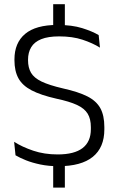

<svg xmlns="http://www.w3.org/2000/svg" viewBox="-20 -766 557 897"><path d="M283 -617H228.5V-746.5H283ZM283 110.5H228.5V-30H283ZM253 10.5Q207 10.5 168.8 2.5Q130.5 -5.5 101.2 -17.2Q72 -29 52.5 -40.5L46 -103.5Q83.5 -79.5 135.2 -62Q187 -44.5 249.5 -44.5Q327 -44.5 365.8 -74.2Q404.5 -104 404.5 -162.5V-172Q404.5 -210.5 389.5 -235Q374.5 -259.5 339.5 -275.8Q304.5 -292 243.5 -305Q170.5 -321.5 127.5 -344Q84.5 -366.5 66 -400.5Q47.5 -434.5 47.5 -484.5V-488.5Q47.5 -565.5 97.2 -607.5Q147 -649.5 248.5 -649.5Q316.5 -649.5 364.2 -634.5Q412 -619.5 441 -602L447 -543.5Q412.5 -565 365.5 -580.5Q318.5 -596 256.5 -596Q204.5 -596 172.5 -583Q140.5 -570 125.8 -545.5Q111 -521 111 -487V-484.5Q111 -450 125 -426Q139 -402 174.2 -385Q209.5 -368 274 -353Q346 -337 388 -315.8Q430 -294.5 448.8 -260.5Q467.5 -226.5 467.5 -172.5V-161.5Q467.5 -77 413.5 -33.2Q359.5 10.5 253 10.5Z"/></svg>

Font: Anek Latin Light
Style: Regular
Weight: 300
Designer: Yesha Goshar
Foundry: Ek Type
Version: Version 1.003